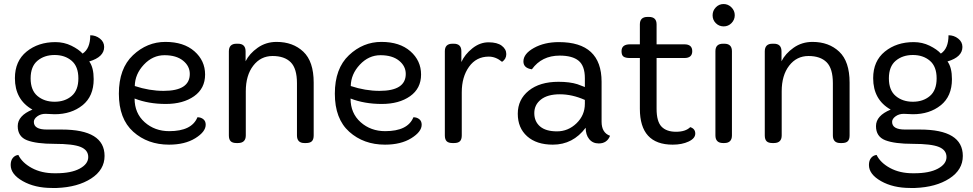

<svg xmlns="http://www.w3.org/2000/svg" viewBox="-20 -710 4828 953"><path d="M251 -143 206 -145Q182 -145 165 -132.5Q148 -120 148 -105Q148 -67 212 -67H286Q499 -67 499 64Q499 133 432.5 176Q366 219 262 223H238Q153 223 93 189Q33 155 33 109Q33 87 43.5 74Q54 61 71 59Q90 98 138 124Q186 150 251 150H258Q333 150 375.5 127Q418 104 418 69.5Q418 35 380.5 19.5Q343 4 251.5 4Q160 4 114 -14Q68 -32 68 -84Q68 -136 141 -166Q54 -215 54 -322Q54 -407 112 -454Q170 -501 255 -501Q298 -501 334.5 -483Q371 -465 390 -444Q428 -469 428 -535Q455 -535 476 -518.5Q497 -502 497 -477Q497 -427 423 -405Q445 -375 445 -317Q445 -232 389.5 -187.5Q334 -143 251 -143ZM335.5 -408.5Q302 -437 251 -437Q200 -437 166 -408.5Q132 -380 132 -321Q132 -262 166 -233.5Q200 -205 251 -205Q302 -205 335.5 -233.5Q369 -262 369 -321Q369 -380 335.5 -408.5Z M648 -221Q648 -148 698 -103.5Q748 -59 820 -59Q932 -59 960 -128Q977 -128 989 -118.5Q1001 -109 1001 -91Q1001 -56 949.5 -24Q898 8 819 8Q713 8 641.5 -56Q570 -120 570 -245Q570 -370 640 -436Q710 -502 801 -502Q892 -502 945 -455.5Q998 -409 998 -340Q998 -271 943.5 -232.5Q889 -194 803 -194Q717 -194 648 -221ZM649 -283Q721 -259 792 -259Q922 -259 922 -343Q922 -382 888.5 -409Q855 -436 796.5 -436Q738 -436 694 -389Q650 -342 649 -283Z M1154 -493H1161Q1199 -493 1199 -455V-406Q1218 -444 1259 -473Q1300 -502 1353 -502Q1434 -502 1485.5 -453.5Q1537 -405 1537 -300V-38Q1537 -18 1528 -9Q1519 0 1499 0H1491Q1454 0 1454 -38V-297Q1454 -370 1423 -401Q1392 -432 1333 -432Q1274 -432 1237 -384Q1200 -336 1200 -257V-38Q1200 0 1161 0H1154Q1134 0 1125 -9Q1116 -18 1116 -38V-455Q1116 -493 1154 -493Z M1720 -221Q1720 -148 1770 -103.5Q1820 -59 1892 -59Q2004 -59 2032 -128Q2049 -128 2061 -118.5Q2073 -109 2073 -91Q2073 -56 2021.5 -24Q1970 8 1891 8Q1785 8 1713.5 -56Q1642 -120 1642 -245Q1642 -370 1712 -436Q1782 -502 1873 -502Q1964 -502 2017 -455.5Q2070 -409 2070 -340Q2070 -271 2015.5 -232.5Q1961 -194 1875 -194Q1789 -194 1720 -221ZM1721 -283Q1793 -259 1864 -259Q1994 -259 1994 -343Q1994 -382 1960.5 -409Q1927 -436 1868.5 -436Q1810 -436 1766 -389Q1722 -342 1721 -283Z M2226 -493H2232Q2270 -493 2270 -456V-402Q2287 -440 2324.5 -470Q2362 -500 2405 -500Q2448 -500 2470.5 -483Q2493 -466 2493 -441.5Q2493 -417 2472 -403Q2441 -429 2406 -429Q2344 -429 2308 -378.5Q2272 -328 2272 -252V-38Q2272 -18 2263 -9Q2254 0 2234 0H2226Q2206 0 2197 -9Q2188 -18 2188 -38V-456Q2188 -493 2226 -493Z M2754 -501Q2966 -501 2966 -304V-106Q2966 -51 3008 -36Q2993 2 2952 2Q2922 2 2904.5 -19.5Q2887 -41 2887 -76Q2824 8 2724 8Q2643 8 2596.5 -33.5Q2550 -75 2550 -145.5Q2550 -216 2604.5 -260Q2659 -304 2752 -304Q2808 -304 2846 -292Q2877 -281 2883 -278V-322Q2883 -383 2852 -408.5Q2821 -434 2758 -434Q2669 -434 2620 -366Q2578 -372 2578 -405Q2578 -443 2630 -472Q2682 -501 2754 -501ZM2883 -214Q2820 -242 2759 -242Q2698 -242 2665 -216Q2632 -190 2632 -148.5Q2632 -107 2660.5 -82.5Q2689 -58 2744.5 -58Q2800 -58 2841.5 -98Q2883 -138 2883 -195Z M3194 -626H3201Q3239 -626 3239 -589V-490H3377Q3416 -490 3416 -456Q3416 -422 3377 -422H3239V-170Q3239 -107 3263.5 -81.5Q3288 -56 3335.5 -56Q3383 -56 3406 -79Q3431 -71 3431 -47Q3431 -23 3398 -7.5Q3365 8 3319 8Q3156 8 3156 -170V-422H3107Q3085 -422 3075 -429Q3065 -436 3065 -456Q3065 -490 3107 -490H3156V-589Q3156 -626 3194 -626Z M3569 -493H3575Q3613 -493 3613 -456V-38Q3613 0 3575 0H3569Q3531 0 3531 -38V-456Q3531 -493 3569 -493ZM3517 -634Q3517 -657 3533 -673.5Q3549 -690 3571.5 -690Q3594 -690 3610.5 -673.5Q3627 -657 3627 -634.5Q3627 -612 3611 -595.5Q3595 -579 3572 -579Q3549 -579 3533 -595Q3517 -611 3517 -634Z M3814 -493H3821Q3859 -493 3859 -455V-406Q3878 -444 3919 -473Q3960 -502 4013 -502Q4094 -502 4145.5 -453.5Q4197 -405 4197 -300V-38Q4197 -18 4188 -9Q4179 0 4159 0H4151Q4114 0 4114 -38V-297Q4114 -370 4083 -401Q4052 -432 3993 -432Q3934 -432 3897 -384Q3860 -336 3860 -257V-38Q3860 0 3821 0H3814Q3794 0 3785 -9Q3776 -18 3776 -38V-455Q3776 -493 3814 -493Z M4511 -143 4466 -145Q4442 -145 4425 -132.5Q4408 -120 4408 -105Q4408 -67 4472 -67H4546Q4759 -67 4759 64Q4759 133 4692.5 176Q4626 219 4522 223H4498Q4413 223 4353 189Q4293 155 4293 109Q4293 87 4303.5 74Q4314 61 4331 59Q4350 98 4398 124Q4446 150 4511 150H4518Q4593 150 4635.5 127Q4678 104 4678 69.5Q4678 35 4640.5 19.5Q4603 4 4511.5 4Q4420 4 4374 -14Q4328 -32 4328 -84Q4328 -136 4401 -166Q4314 -215 4314 -322Q4314 -407 4372 -454Q4430 -501 4515 -501Q4558 -501 4594.5 -483Q4631 -465 4650 -444Q4688 -469 4688 -535Q4715 -535 4736 -518.5Q4757 -502 4757 -477Q4757 -427 4683 -405Q4705 -375 4705 -317Q4705 -232 4649.5 -187.5Q4594 -143 4511 -143ZM4595.5 -408.5Q4562 -437 4511 -437Q4460 -437 4426 -408.5Q4392 -380 4392 -321Q4392 -262 4426 -233.5Q4460 -205 4511 -205Q4562 -205 4595.5 -233.5Q4629 -262 4629 -321Q4629 -380 4595.5 -408.5Z"/></svg>

Font: Merge One
Style: Regular
Weight: 400
Designer: Kosal Sen
Foundry: Philatype
Version: Version 1.001